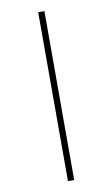

<svg xmlns="http://www.w3.org/2000/svg" viewBox="-87 -806 497 851"><g transform="rotate(-10 162.0 -380.0)"><path d="M148 0H176V-760H148Z"/></g></svg>

Font: Noto Serif ExtraCondensed Thin
Style: Regular
Weight: 100
Width: 2
Designer: Monotype Design Team
Foundry: Monotype Imaging Inc.
Version: Version 2.013